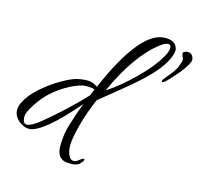

<svg xmlns="http://www.w3.org/2000/svg" viewBox="-104 -705 984 940"><g transform="rotate(15 388.0 -234.5)"><path d="M359 -274Q496 -592 621 -592Q663 -592 678 -568Q685 -556 685 -547Q685 -522 663.5 -483.5Q642 -445 597 -399Q552 -353 468 -285.5Q384 -218 375 -210Q343 -136 325 -67Q307 2 307 36Q307 70 319 90Q325 103 337 105.5Q349 108 357.5 102.5Q366 97 370.5 93Q375 89 381.5 85.5Q388 82 391 84Q394 86 390 95Q382 105 375 112Q359 123 337.5 123Q316 123 309 122Q261 114 261 52Q261 -8 277 -59Q299 -129 317 -175Q157 11 90 11Q74 11 55.5 1.5Q37 -8 24 -25.5Q11 -43 11 -63Q11 -83 20 -101Q40 -143 84.5 -182.5Q129 -222 177 -250Q225 -278 253 -285Q281 -292 308 -292Q335 -292 359 -274ZM351 -258Q339 -264 309 -264Q279 -264 231.5 -239.5Q184 -215 142 -178Q107 -145 80.5 -103.5Q54 -62 54 -43Q54 -6 75 -6Q96 -6 139 -40Q250 -131 337 -224ZM644 -510Q657 -534 657 -550.5Q657 -567 642.5 -567Q628 -567 604 -549Q494 -465 405 -268Q470 -310 541 -380Q612 -450 644 -510ZM776 -522Q776 -502 734 -449Q684 -392 675 -385.5Q666 -379 662.5 -379Q659 -379 659 -385Q659 -391 688 -424Q717 -457 727 -492Q735 -508 728 -521.5Q721 -535 722 -544Q730 -554 745.5 -554Q761 -554 768.5 -543Q776 -532 776 -522Z"/></g></svg>

Font: Allura
Style: Regular
Weight: 400
Designer: Robert E. Leuschke
Foundry: Robert E. Leuschke
Version: Version 1.004